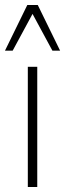

<svg xmlns="http://www.w3.org/2000/svg" viewBox="-38 -753 262 773"><path d="M74 0V-484H112V0ZM-18 -549 72 -733H114L204 -549H173L93 -697L13 -549Z"/></svg>

Font: Nunito Sans 12pt ExtraLight Condensed
Style: Regular
Weight: 200
Width: 3
Version: Version 3.101;gftools[0.9.27]